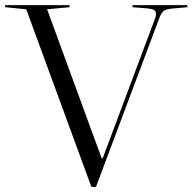

<svg xmlns="http://www.w3.org/2000/svg" viewBox="-35 -710 748 746"><path d="M480 -682V-690H693V-682L637 -677Q611 -675 601 -667.5Q591 -660 583 -637L338 16H320L67 -674L-15 -682V-690H235V-682L148 -674L360 -95H364L567 -637Q570 -645 570.5 -648.5Q571 -652 571 -656Q571 -666 564.5 -670.5Q558 -675 541 -677Z"/></svg>

Font: Libre Caslon Display
Style: Regular
Weight: 400
Designer: Pablo Impallari, Rodrigo Fuenzalida
Foundry: Pablo Impallari, Rodrigo Fuenzalida
Version: Version 1.002; ttfautohint (v1.5)